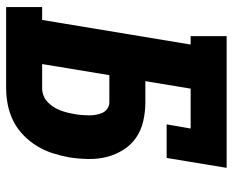

<svg xmlns="http://www.w3.org/2000/svg" viewBox="-88 -688 775 640"><g transform="rotate(90 300.0 -367.5)"><path d="M3 0V-120H46L128 -615H100V-735H539L506 -535H394L408 -615H275L250 -464H321Q352 -464 383 -457Q414 -450 438.5 -433Q463 -416 479 -390.5Q495 -365 502.5 -336Q510 -307 509.5 -274.5Q509 -242 504 -210Q499 -183 490.5 -156Q482 -129 467 -104Q452 -79 430.5 -58Q409 -37 383 -24Q357 -11 329 -5.5Q301 0 274 0ZM274 -120Q286 -120 298 -124.5Q310 -129 319.5 -138Q329 -147 336 -158Q343 -169 347.5 -181Q352 -193 355 -205Q358 -217 360 -229Q362 -241 363 -253Q364 -265 364 -276.5Q364 -288 362 -299.5Q360 -311 355.5 -321Q351 -331 341.5 -337.5Q332 -344 321 -344H230L193 -120Z"/></g></svg>

Font: Iosevka Slab Heavy Extended
Style: Italic
Weight: 900
Width: 7
Italic angle: -9°
Monospace: yes
Designer: Belleve Invis
Foundry: Belleve Invis
Version: Version 11.1.0; ttfautohint (v1.8.3)